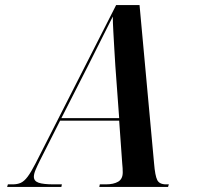

<svg xmlns="http://www.w3.org/2000/svg" viewBox="-20 -734 804 754"><path d="M8 0 11 -10H30Q48 -10 61.5 -16Q75 -22 88.5 -40Q102 -58 120 -93L436 -714H528L585 -93Q589 -44 597.5 -27Q606 -10 632 -10H643L640 0H370L372 -10H396Q426 -10 444 -20.5Q462 -31 462 -57Q462 -65 461.5 -74Q461 -83 460 -92L448 -260H216L136 -102Q126 -82 119.5 -66.5Q113 -51 113 -40Q113 -23 131.5 -16.5Q150 -10 191 -10H223L221 0ZM326 -476 221 -270H448L433 -475Q431 -504 429 -540.5Q427 -577 425 -611.5Q423 -646 423 -669Q406 -634 382 -587.5Q358 -541 326 -476Z"/></svg>

Font: Noto Serif Display Condensed SemiBold
Style: Italic
Weight: 600
Width: 3
Italic angle: -12°
Designer: Monotype Design Team
Foundry: Monotype Imaging Inc.
Version: Version 2.009